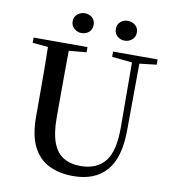

<svg xmlns="http://www.w3.org/2000/svg" viewBox="-99 -1012 1007 1116"><g transform="rotate(10 404.5 -454.0)"><path d="M311 -809Q288 -809 268.5 -825Q249 -841 249 -868Q249 -895 268.5 -910.5Q288 -926 311 -926Q337 -926 355 -910.5Q373 -895 373 -868Q373 -841 355 -825Q337 -809 311 -809ZM566 -809Q541 -809 522.5 -825Q504 -841 504 -868Q504 -895 522.5 -910.5Q541 -926 566 -926Q590 -926 609 -910.5Q628 -895 628 -868Q628 -841 609 -825Q590 -809 566 -809ZM407 18Q327 18 265.5 -11.5Q204 -41 170 -107.5Q136 -174 136 -284V-397Q136 -481 135.5 -566Q135 -651 133 -735H257Q256 -652 255.5 -567.5Q255 -483 255 -397V-299Q255 -207 276.5 -151.5Q298 -96 339.5 -71.5Q381 -47 439 -47Q535 -47 584 -108Q633 -169 632 -310L630 -735H674L671 -296Q670 -136 602.5 -59Q535 18 407 18ZM42 -704V-735H360V-704L211 -691H187ZM511 -704V-735H774V-704L663 -691H638Z"/></g></svg>

Font: Noto Serif TC ExtraLight SemiBold
Style: Regular
Weight: 600
Version: Version 2.003-H1;hotconv 1.1.1;makeotfexe 2.6.0